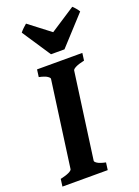

<svg xmlns="http://www.w3.org/2000/svg" viewBox="-160 -925 721 994"><g transform="rotate(-20 200.5 -428.5)"><path d="M333 -574.7Q301.3 -567.9 284.9 -559.6Q268.6 -551.3 267.6 -544.4L202.6 -70.3Q201.7 -64.5 214.6 -55.9Q227.5 -47.4 259.8 -40.5L254.4 0H4.9L10.3 -40.5Q41.5 -47.4 57.9 -55.4Q74.2 -63.5 75.2 -70.3L140.1 -544.4Q141.1 -550.3 128.2 -559.1Q115.2 -567.9 83.5 -574.7L88.9 -615.2H338.4ZM257.8 -664.1H183.6L79.6 -820.8Q86.4 -830.1 97.7 -840.8Q108.9 -851.6 116.2 -857.4L233.4 -767.6L371.1 -857.4Q374 -855 378.2 -850.6Q382.3 -846.2 386.7 -841.1Q391.1 -835.9 395 -830.6Q398.9 -825.2 401.4 -820.8Z"/></g></svg>

Font: Gentium Book Basic
Style: Bold Italic
Weight: 700
Italic angle: -8°
Designer: J. Victor Gaultney and Annie Olsen
Foundry: SIL International
Version: Version 1.102; 2013; Maintenance release